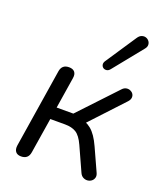

<svg xmlns="http://www.w3.org/2000/svg" viewBox="-142 -858 810 958"><g transform="rotate(20 263.0 -379.5)"><path d="M83.7 6.9Q63.8 6.9 54.6 -5Q45.4 -16.9 48.3 -38.2L114.2 -455.4Q120 -493.3 157.9 -493.3Q178.7 -493.3 188.2 -481.6Q197.6 -470 194.2 -449.1L167.9 -283.1H256.4L440.4 -478.7Q450.2 -489.4 461.6 -491.6Q473 -493.8 483 -489.6Q493 -485.5 498.8 -477Q504.6 -468.5 503.6 -457.3Q502.6 -446.1 492.4 -434.9L320.4 -250.4L290.6 -273.2Q327.1 -270.2 356.9 -246.1Q386.7 -221.9 411.9 -165.9L466 -46.9Q473.3 -31.9 469.8 -20.2Q466.4 -8.6 457.2 -1.8Q448 5 436.2 6Q424.3 6.9 413.4 1.1Q402.4 -4.7 396.1 -18.3L337.7 -147.2Q318.4 -189.7 295.4 -204Q272.5 -218.4 235.5 -218.4H157.7L127.8 -30.9Q122 6.9 83.7 6.9ZM481 -709.8 356.1 -555.3Q347.8 -545 337.8 -543.8Q327.8 -542.5 320.2 -547.6Q312.7 -552.8 310.7 -562.5Q308.7 -572.3 316.1 -583.5L423.8 -745.3Q433.1 -759.6 444.6 -763.5Q456.1 -767.5 466.4 -764.3Q476.6 -761.2 483.5 -752.6Q490.3 -744.1 490.5 -732.8Q490.8 -721.5 481 -709.8Z"/></g></svg>

Font: Nunito Variable Extra Light
Style: Italic
Weight: 200
Italic angle: -9°
Designer: Vernon Adams
Foundry: Vernon Adams
Version: Version 3.602